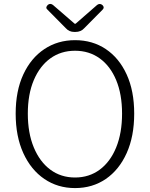

<svg xmlns="http://www.w3.org/2000/svg" viewBox="-20 -947 766 980"><path d="M363 13Q275 13 206.5 -33.5Q138 -80 99 -165.5Q60 -251 60 -367Q60 -483 99 -567Q138 -651 206.5 -696.5Q275 -742 363 -742Q452 -742 520 -696.5Q588 -651 626.5 -567Q665 -483 665 -367Q665 -251 626.5 -165.5Q588 -80 520 -33.5Q452 13 363 13ZM363 -41Q435 -41 489 -81Q543 -121 573 -194.5Q603 -268 603 -367Q603 -466 573 -538Q543 -610 489 -649Q435 -688 363 -688Q291 -688 237 -649Q183 -610 152.5 -538Q122 -466 122 -367Q122 -268 152.5 -194.5Q183 -121 237 -81Q291 -41 363 -41ZM359 -784Q333 -784 316 -803L222 -898Q210 -908 224 -922Q236 -932 250 -922L361 -826H366L476 -922Q490 -932 503 -921Q515 -909 504 -898L410 -803Q393 -784 365 -784Z"/></svg>

Font: Chiron GoRound TC L
Style: Regular
Weight: 300
Designer: Ryoko NISHIZUKA 西塚涼子 (kana, bopomofo & ideographs); Paul D. Hunt (Latin, Greek & Cyrillic); Sandoll Communications 산돌커뮤니
Foundry: Adobe
Version: Version 1.000;hotconv 1.1.1;makeotfexe 2.6.0